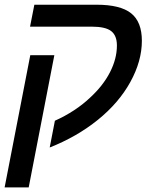

<svg xmlns="http://www.w3.org/2000/svg" viewBox="-22 -622 653 830"><path d="M541.5 -267.6Q491.7 -177.2 401.1 -104Q310.5 -30.8 192.9 15.6L215.3 -100.1Q259.8 -120.1 298.1 -145.3Q336.4 -170.4 367.2 -199.7Q423.3 -251 453.4 -309.6Q483.4 -368.2 483.4 -425.3Q483.4 -468.3 458.7 -487.5Q434.1 -506.8 374 -506.8H107.9L126.5 -601.6H395.5Q498.5 -601.6 544.9 -564.5Q591.3 -527.3 591.3 -445.8Q591.3 -357.9 541.5 -267.6ZM212.9 -383.3 102.1 188H-2L108.9 -383.3Z"/></svg>

Font: Arimo Medium
Style: Italic
Weight: 500
Italic angle: -12°
Designer: Steve Matteson
Foundry: Monotype Imaging Inc.
Version: Version 1.33